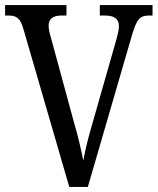

<svg xmlns="http://www.w3.org/2000/svg" viewBox="-20 -734 619 754"><path d="M72 -620 252 0H325L498 -595C517 -660 530 -673 565 -673H579V-714H372V-673H392C429 -673 447 -660 447 -631C447 -616 442 -597 437 -579L346 -260C327 -196 316 -151 307 -103C298 -150 287 -197 269 -259L180 -586C175 -603 171 -619 171 -633C171 -659 187 -673 221 -673H241V-714H0V-673H13C46 -673 60 -662 72 -620Z"/></svg>

Font: Noto Serif Sinhala Condensed
Style: Regular
Weight: 400
Width: 3
Designer: Jelle Bosma - Monotype Design Team
Foundry: Monotype Imaging Inc.
Version: Version 2.007